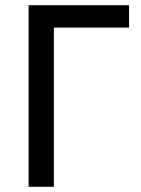

<svg xmlns="http://www.w3.org/2000/svg" viewBox="-20 -718 542 738"><path d="M90 -698H476V-612H187V0H90Z"/></svg>

Font: IBM Plex Sans Text
Style: Regular
Weight: 450
Designer: Mike Abbink, Paul van der Laan, Pieter van Rosmalen
Foundry: Bold Monday
Version: Version 3.005